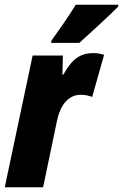

<svg xmlns="http://www.w3.org/2000/svg" viewBox="-32 -786 517 806"><path d="M182 -606H301C328 -630 434 -727 464 -758L465 -766H286C254 -714 220 -666 185 -617ZM-12 0H149L207 -278C219 -338 251 -388 306 -388C324 -388 340 -385 355 -379L405 -556C385 -562 373 -563 360 -563C303 -563 270 -537 234 -473H230L232 -553H105Z"/></svg>

Font: Noto Sans UI Condensed Black
Style: Italic
Weight: 900
Width: 3
Italic angle: -192°
Designer: Monotype Design Team
Foundry: Monotype Imaging Inc.
Version: Version 1.901